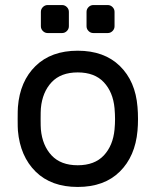

<svg xmlns="http://www.w3.org/2000/svg" viewBox="-20 -731 617 761"><path d="M50 0ZM527 -259Q527 -235 525 -213Q516 -111 454.5 -50.5Q393 10 288 10Q183 10 121.5 -50.5Q60 -111 51 -213Q50 -224 50 -259Q50 -296 51 -307Q59 -409 121 -469.5Q183 -530 288 -530Q393 -530 455 -469.5Q517 -409 525 -307Q527 -285 527 -259ZM288 -444Q221 -444 184.5 -405Q148 -366 142 -302Q141 -290 141 -259Q141 -229 142 -218Q148 -154 184.5 -115Q221 -76 288 -76Q355 -76 391.5 -115Q428 -154 434 -218Q436 -240 436 -259Q436 -278 434 -302Q428 -366 391.5 -405Q355 -444 288 -444ZM226 -600H169Q158 -600 150 -608Q142 -616 142 -627V-684Q142 -695 150 -703Q158 -711 169 -711H226Q237 -711 245 -703Q253 -695 253 -684V-627Q253 -616 245 -608Q237 -600 226 -600ZM407 -600H350Q339 -600 331 -608Q323 -616 323 -627V-684Q323 -695 331 -703Q339 -711 350 -711H407Q418 -711 426 -703Q434 -695 434 -684V-627Q434 -616 426 -608Q418 -600 407 -600Z"/></svg>

Font: Hezaedrus
Style: Regular
Weight: 400
Designer: Hubert & Fischer
Foundry: Hubert & Fischer
Version: Version 1.10;September 3, 2019;FontCreator 11.5.0.2425 64-bi